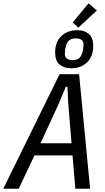

<svg xmlns="http://www.w3.org/2000/svg" viewBox="-53 -1150 638 1170"><path d="M406 0 389 -203H157L61 0H-33L310 -698H429L496 0ZM363 -518 358 -621H348L305 -518L194 -277H383ZM425 -982 390 -1013 487 -1130 537 -1086ZM380 -734Q337 -734 310 -756.5Q283 -779 283 -831Q283 -894 320.5 -930Q358 -966 418 -966Q461 -966 488 -943.5Q515 -921 515 -869Q515 -806 477.5 -770Q440 -734 380 -734ZM390 -784Q413 -784 427 -794Q441 -804 448 -827Q453 -843 454.5 -857.5Q456 -872 456 -879Q456 -916 408 -916Q385 -916 371 -906Q357 -896 350 -873Q345 -857 343.5 -842.5Q342 -828 342 -821Q342 -784 390 -784Z"/></svg>

Font: IBM Plex Sans Cond Text
Style: Italic
Weight: 450
Width: 3
Italic angle: -11°
Designer: Mike Abbink, Paul van der Laan, Pieter van Rosmalen
Foundry: Bold Monday
Version: Version 1.3